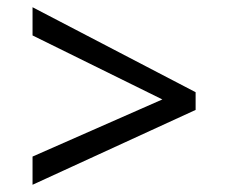

<svg xmlns="http://www.w3.org/2000/svg" viewBox="-20 -588 632 531"><path d="M70 -155 429 -313 70 -490V-568L521 -333V-284L70 -77Z"/></svg>

Font: hextamil15
Style: Book
Weight: 400
Designer: Jelle Bosma - Monotype Design Team
Foundry: Monotype Imaging Inc.
Version: Version 2.003